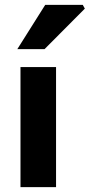

<svg xmlns="http://www.w3.org/2000/svg" viewBox="-20 -773 370 793"><path d="M64.6 0V-496H211.5V0ZM51.5 -570 166.8 -753H321.8L330.4 -737.4L163.9 -570Z"/></svg>

Font: SourceSans3VF
Style: Regular
Weight: 200
Designer: Paul D. Hunt
Foundry: Adobe
Version: Version 3.052;hotconv 1.1.0;makeotfexe 2.6.0